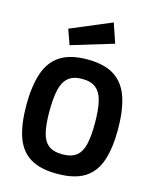

<svg xmlns="http://www.w3.org/2000/svg" viewBox="-137 -1038 926 1142"><g transform="rotate(15 326.0 -466.5)"><path d="M326 12Q219 12 157.5 -27Q96 -66 70 -143.5Q44 -221 44 -336Q44 -451 70 -530.5Q96 -610 157.5 -651Q219 -692 326 -692Q433 -692 494.5 -651Q556 -610 582 -530.5Q608 -451 608 -336Q608 -221 582 -143.5Q556 -66 494.5 -27Q433 12 326 12ZM326 -108Q382 -108 412.5 -132.5Q443 -157 454.5 -207.5Q466 -258 466 -336Q466 -415 454.5 -467Q443 -519 412.5 -545.5Q382 -572 326 -572Q270 -572 239.5 -545.5Q209 -519 197.5 -467Q186 -415 186 -336Q186 -258 197.5 -207.5Q209 -157 239.5 -132.5Q270 -108 326 -108ZM200 -746 167 -839 419 -945 460 -825Z"/></g></svg>

Font: Titillium Web
Style: Bold
Weight: 700
Designer: Mohamed Gaber, Accademia di Belle Arti di Urbino
Foundry: Kief Type Foundry, Accademia di Belle Arti di Urbino
Version: Version 3.000